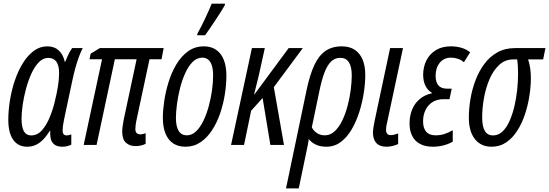

<svg xmlns="http://www.w3.org/2000/svg" viewBox="-20 -801 3034 1061"><path d="M129.9 9.8Q80.1 9.8 53 -28.6Q25.9 -66.9 25.9 -138.2Q25.9 -191.4 35.2 -248Q44.4 -304.7 62.5 -357.7Q80.6 -410.6 106.9 -452.9Q133.3 -495.1 167 -520Q200.7 -544.9 241.2 -544.9Q279.8 -544.9 304.4 -522.5Q329.1 -500 337.9 -460H340.8Q346.2 -474.1 352.3 -488Q358.4 -502 365.2 -514.2Q372.1 -526.4 378.4 -535.2H437Q425.8 -513.2 415.5 -485.4Q405.3 -457.5 396.2 -424.3Q387.2 -391.1 378.9 -352.1L335 -145.5Q331.1 -127 328.6 -110.6Q326.2 -94.2 326.2 -80.1Q326.2 -64.9 332 -58.8Q337.9 -52.7 348.6 -52.7Q354.5 -52.7 361.1 -54.2Q367.7 -55.7 374 -58.1V-1.5Q364.7 3.4 351.1 6.6Q337.4 9.8 326.2 9.8Q293.9 9.8 278.8 -3.7Q263.7 -17.1 259.8 -37.4Q255.9 -57.6 257.8 -77.1H254.9Q236.8 -48.3 217.8 -29.1Q198.7 -9.8 177.2 0Q155.8 9.8 129.9 9.8ZM152.3 -52.7Q186.5 -52.7 211.7 -81.1Q236.8 -109.4 254.4 -152.1Q272 -194.8 282.2 -237.3Q293.9 -284.7 300.3 -324.5Q306.6 -364.3 306.6 -397.5Q306.6 -439.5 291.5 -460.2Q276.4 -481 246.6 -481Q217.8 -481 194.3 -456.8Q170.9 -432.6 153.1 -393.3Q135.3 -354 123.3 -308.8Q111.3 -263.7 105.2 -220.5Q99.1 -177.2 99.1 -146Q99.1 -98.1 112.1 -75.4Q125 -52.7 152.3 -52.7Z M730 6.3Q695.3 6.3 675.3 -12.9Q655.3 -32.2 655.3 -73.7Q655.3 -86.4 657.7 -103.8Q660.2 -121.1 663.6 -139.6L734.9 -473.6H614.7L513.7 0H442.4L543.9 -473.6H474.6L481 -504.4L531.7 -535.2H884.3L872.6 -473.6H806.2L733.4 -133.3Q731 -121.1 729.5 -109.9Q728 -98.6 728 -87.9Q728 -72.8 735.1 -65.7Q742.2 -58.6 755.9 -58.6Q763.7 -58.6 771.5 -60.8Q779.3 -63 784.7 -64.9V-6.3Q772.9 0 758.5 3.2Q744.1 6.3 730 6.3Z M1004.9 9.8Q965.3 9.8 937.5 -8.3Q909.7 -26.4 894.8 -62.3Q879.9 -98.1 879.9 -150.4Q879.9 -190.4 887.5 -242.2Q895 -293.9 911.4 -346.9Q927.7 -399.9 954.3 -444.8Q981 -489.7 1018.8 -517.3Q1056.6 -544.9 1106.9 -544.9Q1146 -544.9 1173.8 -526.1Q1201.7 -507.3 1216.3 -471.2Q1231 -435.1 1231 -382.3Q1231 -333.5 1222.4 -279.3Q1213.9 -225.1 1196.3 -173.8Q1178.7 -122.6 1151.6 -81.1Q1124.5 -39.6 1087.9 -14.9Q1051.3 9.8 1004.9 9.8ZM1012.2 -53.2Q1040.5 -53.2 1063.5 -75.2Q1086.4 -97.2 1104 -133.5Q1121.6 -169.9 1133.5 -213.9Q1145.5 -257.8 1151.6 -302.2Q1157.7 -346.7 1157.7 -384.3Q1157.7 -415.5 1151.1 -437.5Q1144.5 -459.5 1131.3 -470.9Q1118.2 -482.4 1098.1 -482.4Q1067.9 -482.4 1044.2 -458.5Q1020.5 -434.6 1003.2 -396Q985.8 -357.4 974.6 -312.5Q963.4 -267.6 957.8 -224.4Q952.1 -181.2 952.1 -149.4Q952.1 -102.5 967.3 -77.9Q982.4 -53.2 1012.2 -53.2ZM1069.3 -606 1071.8 -617.2Q1080.1 -631.3 1091.1 -652.8Q1102.1 -674.3 1113.3 -698.2Q1124.5 -722.2 1134.3 -744.1Q1144 -766.1 1149.9 -780.8H1223.6L1221.7 -771Q1214.8 -758.3 1200.7 -736.1Q1186.5 -713.9 1169.7 -688.5Q1152.8 -663.1 1137.7 -640.9Q1122.6 -618.7 1113.3 -606Z M1256.8 0 1372.1 -535.2H1443.4L1411.1 -388.7Q1405.3 -367.2 1399.2 -339.8Q1393.1 -312.5 1384.3 -280.3H1386.7L1575.2 -535.2H1653.3L1493.2 -319.3L1549.3 0H1474.1L1431.2 -259.3L1367.7 -189L1328.6 0Z M1560.5 240.2 1675.3 -308.6Q1692.4 -388.2 1716.6 -440.4Q1740.7 -492.7 1777.6 -518.8Q1814.5 -544.9 1868.7 -544.9Q1911.1 -544.9 1939.9 -526.1Q1968.8 -507.3 1983.6 -471.9Q1998.5 -436.5 1998.5 -386.7Q1998.5 -342.3 1990.5 -289.1Q1982.4 -235.8 1965.8 -183.1Q1949.2 -130.4 1923.8 -86.7Q1898.4 -43 1863.5 -16.6Q1828.6 9.8 1783.7 9.8Q1750 9.8 1725.6 -1.7Q1701.2 -13.2 1686 -32.7Q1684.6 -17.6 1680.9 0.2Q1677.2 18.1 1673.3 37.1L1630.9 240.2ZM1774.9 -53.2Q1805.7 -53.2 1829.8 -75.9Q1854 -98.6 1871.6 -135.5Q1889.2 -172.4 1900.9 -216.6Q1912.6 -260.7 1918.2 -304.9Q1923.8 -349.1 1923.8 -384.8Q1923.8 -431.6 1908.2 -456.5Q1892.6 -481.4 1860.8 -481.4Q1831.5 -481.4 1810.3 -461.7Q1789.1 -441.9 1772.9 -399.7Q1756.8 -357.4 1743.2 -289.6L1703.1 -97.2Q1712.9 -78.1 1731.4 -65.7Q1750 -53.2 1774.9 -53.2Z M2115.7 9.8Q2078.6 9.8 2059.8 -10.5Q2041 -30.8 2041 -67.9Q2041 -79.1 2043.5 -96.2Q2045.9 -113.3 2049.8 -131.3L2135.7 -535.2H2207L2119.6 -126Q2116.2 -113.3 2114.7 -103Q2113.3 -92.8 2113.3 -83.5Q2113.3 -69.8 2119.6 -62Q2126 -54.2 2138.2 -54.2Q2147.9 -54.2 2158.7 -56.9Q2169.4 -59.6 2180.2 -63.5V-4.9Q2165 2 2148.2 5.9Q2131.3 9.8 2115.7 9.8Z M2371.6 9.8Q2329.6 9.8 2300.8 -5.9Q2272 -21.5 2257.6 -50.3Q2243.2 -79.1 2243.2 -119.1Q2243.2 -160.6 2257.3 -195.3Q2271.5 -230 2299.1 -253.4Q2326.7 -276.9 2365.7 -285.2L2366.7 -288.6Q2343.8 -301.3 2331.1 -326.9Q2318.4 -352.5 2318.4 -387.7Q2318.4 -431.6 2336.4 -467.3Q2354.5 -502.9 2388.7 -523.9Q2422.9 -544.9 2471.2 -544.9Q2502.4 -544.9 2529.3 -537.1Q2556.2 -529.3 2578.1 -512.2L2543.5 -457Q2529.3 -469.7 2510.7 -476.1Q2492.2 -482.4 2472.7 -482.4Q2433.1 -482.4 2410.2 -454.3Q2387.2 -426.3 2387.2 -382.8Q2387.2 -347.2 2402.6 -329.1Q2418 -311 2450.7 -311H2476.1L2463.9 -252.9H2431.2Q2394.5 -252.9 2369.1 -236.3Q2343.8 -219.7 2330.8 -191.9Q2317.9 -164.1 2317.9 -130.4Q2317.9 -93.3 2335 -73.2Q2352.1 -53.2 2387.7 -53.2Q2412.6 -53.2 2434.8 -60.1Q2457 -66.9 2481.9 -81.5V-18.1Q2458 -4.4 2429.9 2.7Q2401.9 9.8 2371.6 9.8Z M2696.3 9.8Q2637.7 9.8 2604.2 -32.5Q2570.8 -74.7 2570.8 -151.4Q2570.8 -199.7 2579.6 -252.9Q2588.4 -306.2 2607.2 -356.2Q2626 -406.2 2655.8 -446.8Q2685.5 -487.3 2727.8 -511.2Q2770 -535.2 2825.2 -535.2H2994.1L2981.4 -472.7H2898.4Q2905.3 -451.7 2909.4 -426.3Q2913.6 -400.9 2913.6 -370.6Q2913.6 -323.7 2905.5 -271.5Q2897.5 -219.2 2880.9 -169.2Q2864.3 -119.1 2838.6 -78.9Q2813 -38.6 2777.6 -14.4Q2742.2 9.8 2696.3 9.8ZM2704.6 -52.7Q2734.4 -52.7 2757.1 -74.5Q2779.8 -96.2 2795.9 -132.6Q2812 -168.9 2822.5 -213.4Q2833 -257.8 2837.9 -304.2Q2842.8 -350.6 2842.8 -392.1Q2842.8 -416.5 2841.6 -437Q2840.3 -457.5 2837.9 -472.7H2816.4Q2771 -472.7 2738.3 -442.1Q2705.6 -411.6 2684.8 -362.8Q2664.1 -314 2654.3 -258.3Q2644.5 -202.6 2644.5 -152.3Q2644.5 -102.5 2659.2 -77.6Q2673.8 -52.7 2704.6 -52.7Z"/></svg>

Font: Open Sans Condensed
Style: Italic
Weight: 400
Width: 3
Italic angle: -12°
Designer: Monotype Design Team
Foundry: Monotype Imaging Inc.
Version: Version 3.000